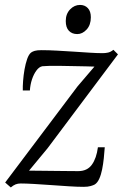

<svg xmlns="http://www.w3.org/2000/svg" viewBox="-20 -770 512 800"><path d="M373.5 -492.5Q362.5 -493 339.5 -493.5Q316.5 -494 288.5 -494.5Q260.5 -495 233 -495.5Q205.5 -496 185 -495.5Q164.5 -495 156.5 -494Q143 -491.5 131.8 -476.2Q120.5 -461 113.2 -439Q106 -417 104.5 -393H75Q74.5 -409 76.2 -432.8Q78 -456.5 82.2 -480.8Q86.5 -505 93.2 -524.2Q100 -543.5 109.5 -551Q115.5 -555.5 125 -558.2Q134.5 -561 152.5 -561Q183 -561 218 -559Q253 -557 287.8 -554.8Q322.5 -552.5 353.5 -550.5Q384.5 -548.5 407.5 -548.5Q419.5 -548.5 430.5 -551Q441.5 -553.5 452.5 -562.5L471.5 -543.5L178 -152L101 -59Q120.5 -59 151.8 -58.5Q183 -58 216 -57.8Q249 -57.5 274.2 -57.2Q299.5 -57 306 -57Q343.5 -57 362.8 -83.8Q382 -110.5 388 -156.5H416.5Q415 -134.5 412.5 -110.5Q410 -86.5 405.5 -64Q401 -41.5 393.5 -25Q386 -8.5 375 -1.5Q369 2 357.5 5.2Q346 8.5 328.5 8.5Q302.5 8.5 267 6.2Q231.5 4 193.8 1.2Q156 -1.5 122 -3.5Q88 -5.5 66 -5.5Q54.5 -5.5 45 -1.8Q35.5 2 25 11L1.5 -9.5L303 -410ZM302 -628Q280 -628 267 -641.8Q254 -655.5 254 -682.5Q254 -712 272 -730.8Q290 -749.5 313.5 -749.5Q333.5 -749.5 346 -736.2Q358.5 -723 358.5 -698Q358.5 -666 341 -647Q323.5 -628 302 -628Z"/></svg>

Font: Merriweather 24pt SemiCondensed Light
Style: Italic
Weight: 300
Width: 4
Italic angle: -7.8°
Designer: Eben Sorkin
Foundry: Eben Sorkin
Version: Version 2.101